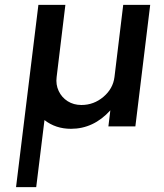

<svg xmlns="http://www.w3.org/2000/svg" viewBox="-20 -520 673 790"><path d="M487 -500H598L537 0H426L434 -66Q365 10 272 10Q209 10 163 -26L129 250H46L138 -500H249L213 -203Q209 -172 221.5 -145.5Q234 -119 258.5 -103.5Q283 -88 315 -88Q366 -88 405.5 -121.5Q445 -155 451 -203Z"/></svg>

Font: Orkney Medium
Style: MediumItalic
Weight: 500
Designer: Samuel Oakes and Alfredo Marco Pradil
Foundry: Alfredo Marco Pradil
Version: 1.0; ttfautohint (v1.5)